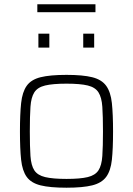

<svg xmlns="http://www.w3.org/2000/svg" viewBox="-20 -867 619 895"><path d="M290 8Q213 8 169 -3Q125 -14 104.5 -42.5Q84 -71 78.5 -122Q73 -173 73 -254Q73 -335 78.5 -386.5Q84 -438 104.5 -467Q125 -496 169 -507Q213 -518 290 -518Q366 -518 410 -507Q454 -496 475 -467Q496 -438 501.5 -386.5Q507 -335 507 -254Q507 -173 501.5 -122Q496 -71 475 -42.5Q454 -14 410 -3Q366 8 290 8ZM290 -33Q354 -33 389 -41.5Q424 -50 439 -73Q454 -96 457 -140Q460 -184 460 -254Q460 -325 457 -369Q454 -413 439 -436.5Q424 -460 389 -468.5Q354 -477 290 -477Q226 -477 190.5 -468.5Q155 -460 140 -436.5Q125 -413 122 -369Q119 -325 119 -254Q119 -184 122 -140Q125 -96 140 -73Q155 -50 190.5 -41.5Q226 -33 290 -33ZM159 -645V-710H210V-645ZM368 -645V-710H419V-645ZM154 -810V-847H425V-810Z"/></svg>

Font: Saira ExtraLight
Style: Regular
Weight: 200
Designer: Hector Gatti with collaboration of the Omnibus-Type team
Foundry: Omnibus-Type
Version: Version 1.100; ttfautohint (v1.8.3)